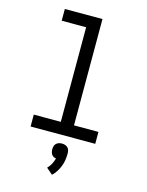

<svg xmlns="http://www.w3.org/2000/svg" viewBox="-141 -820 883 1153"><g transform="rotate(15 300.0 -244.0)"><path d="M99 0V-74H267V-662H115V-735H349V-74H501V0ZM298 247 259 213Q273 199 282 182Q291 165 296 146Q288 145 280.5 141Q273 137 268.5 130Q264 123 262 115Q260 107 260 99Q260 89 262.5 79.5Q265 70 272 63Q279 56 288.5 53Q298 50 308 50Q318 50 327.5 53Q337 56 344 63Q351 70 353.5 79.5Q356 89 356 99Q356 119 353 139.5Q350 160 342.5 179Q335 198 324 215.5Q313 233 298 247Z"/></g></svg>

Font: Iosevka Plex Etoile
Style: Regular
Weight: 400
Designer: Belleve Invis
Foundry: Belleve Invis
Version: Version 25.1.1; ttfautohint (v1.8.4)